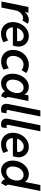

<svg xmlns="http://www.w3.org/2000/svg" viewBox="1435 -2227 800 3710"><g transform="rotate(90 1835.0 -372.0)"><path d="M114.7 -521H226.6L212.4 -453.6H214.4Q239.7 -486.3 280.8 -507.8Q321.8 -529.3 366.2 -529.3Q391.6 -529.3 410.4 -522.7Q429.2 -516.1 438.5 -507.3L376 -404.8Q370.1 -410.2 356.4 -414.1Q342.8 -418 329.1 -418Q299.8 -418 268.6 -400.4Q237.3 -382.8 213.6 -351.1Q189.9 -319.3 182.1 -279.3L126 0H9.3Z M406.7 -220.7Q406.7 -300.3 442.1 -371.3Q477.5 -442.4 539.6 -485.6Q601.6 -528.8 678.2 -528.8Q738.3 -528.8 784.2 -502.2Q830.1 -475.6 855.2 -429.7Q880.4 -383.8 880.4 -328.6Q880.4 -302.7 874.3 -272.5Q868.2 -242.2 859.4 -220.7H507.8Q509.3 -181.6 524.7 -151.9Q540 -122.1 568.4 -105.5Q596.7 -88.9 635.3 -88.9Q669.4 -88.9 702.9 -100.8Q736.3 -112.8 759.8 -132.3L796.4 -39.1Q760.7 -17.1 718.3 -4.6Q675.8 7.8 631.3 7.8Q563.5 7.8 512.7 -21Q461.9 -49.8 434.3 -101.6Q406.7 -153.3 406.7 -220.7ZM773.4 -302.2Q776.9 -315.9 776.9 -329.6Q776.9 -358.4 763.7 -381.3Q750.5 -404.3 726.8 -417.5Q703.1 -430.7 672.4 -430.7Q620.1 -430.7 579.6 -394.5Q539.1 -358.4 520 -302.2Z M944.8 -222.7Q944.8 -305.2 982.2 -375.5Q1019.5 -445.8 1085.7 -487.3Q1151.9 -528.8 1233.9 -528.8Q1281.7 -528.8 1324.5 -513.7Q1367.2 -498.5 1391.1 -477.5L1333 -386.2Q1318.4 -404.3 1288.6 -415.5Q1258.8 -426.8 1227.5 -426.8Q1179.7 -426.8 1141.1 -397.9Q1102.5 -369.1 1080.8 -322.5Q1059.1 -275.9 1059.1 -225.1Q1059.1 -187 1073 -158.4Q1086.9 -129.9 1113.3 -114Q1139.6 -98.1 1175.8 -98.1Q1207.5 -98.1 1241.5 -111.3Q1275.4 -124.5 1297.9 -143.1L1324.2 -40.5Q1292 -18.6 1252 -6.3Q1211.9 5.9 1170.9 5.9Q1106 5.9 1054.4 -22Q1002.9 -49.8 973.9 -101.6Q944.8 -153.3 944.8 -222.7Z M1404.3 -210.4Q1404.3 -291.5 1436.3 -365Q1468.3 -438.5 1526.1 -483.6Q1584 -528.8 1656.7 -528.8Q1707.5 -528.8 1746.3 -506.1Q1785.2 -483.4 1804.2 -443.4H1806.2L1821.8 -521H1931.2L1858.4 -159.7Q1854.5 -140.1 1854.5 -127.9Q1854.5 -113.8 1860.4 -104.5Q1866.2 -95.2 1879.9 -90.8L1839.4 7.8Q1804.2 -1 1779.1 -21.2Q1753.9 -41.5 1747.1 -67.4H1746.1Q1682.6 7.8 1590.3 7.8Q1535.2 7.8 1492.9 -19Q1450.7 -45.9 1427.5 -95.5Q1404.3 -145 1404.3 -210.4ZM1777.8 -306.6Q1777.8 -363.3 1750.7 -395.5Q1723.6 -427.7 1675.8 -427.7Q1629.4 -427.7 1593.5 -398.2Q1557.6 -368.7 1538.1 -320.6Q1518.6 -272.5 1518.6 -218.8Q1518.6 -160.6 1544.9 -127Q1571.3 -93.3 1618.2 -93.3Q1663.6 -93.3 1700.2 -124.3Q1736.8 -155.3 1757.3 -204.6Q1777.8 -253.9 1777.8 -306.6Z M1985.8 -92.8Q1985.8 -108.9 1989.7 -129.9L2113.8 -752H2230.5L2107.4 -139.2Q2106 -131.3 2106 -125Q2106 -96.2 2134.8 -96.2Q2149.9 -96.2 2168.9 -102.5L2153.8 -2.9Q2141.1 2 2124.5 4.6Q2107.9 7.3 2092.3 7.3Q2042.5 7.3 2014.2 -19Q1985.8 -45.4 1985.8 -92.8Z M2272.5 -92.8Q2272.5 -108.9 2276.4 -129.9L2400.4 -752H2517.1L2394 -139.2Q2392.6 -131.3 2392.6 -125Q2392.6 -96.2 2421.4 -96.2Q2436.5 -96.2 2455.6 -102.5L2440.4 -2.9Q2427.7 2 2411.1 4.6Q2394.5 7.3 2378.9 7.3Q2329.1 7.3 2300.8 -19Q2272.5 -45.4 2272.5 -92.8Z M2545.9 -220.7Q2545.9 -300.3 2581.3 -371.3Q2616.7 -442.4 2678.7 -485.6Q2740.7 -528.8 2817.4 -528.8Q2877.4 -528.8 2923.3 -502.2Q2969.2 -475.6 2994.4 -429.7Q3019.5 -383.8 3019.5 -328.6Q3019.5 -302.7 3013.4 -272.5Q3007.3 -242.2 2998.5 -220.7H2647Q2648.4 -181.6 2663.8 -151.9Q2679.2 -122.1 2707.5 -105.5Q2735.8 -88.9 2774.4 -88.9Q2808.6 -88.9 2842 -100.8Q2875.5 -112.8 2898.9 -132.3L2935.5 -39.1Q2899.9 -17.1 2857.4 -4.6Q2814.9 7.8 2770.5 7.8Q2702.6 7.8 2651.9 -21Q2601.1 -49.8 2573.5 -101.6Q2545.9 -153.3 2545.9 -220.7ZM2912.6 -302.2Q2916 -315.9 2916 -329.6Q2916 -358.4 2902.8 -381.3Q2889.6 -404.3 2866 -417.5Q2842.3 -430.7 2811.5 -430.7Q2759.3 -430.7 2718.8 -394.5Q2678.2 -358.4 2659.2 -302.2Z M3442.9 -69.3H3440.9Q3407.2 -32.7 3365.5 -12.5Q3323.7 7.8 3276.4 7.8Q3221.2 7.8 3177 -20.3Q3132.8 -48.3 3107.9 -99.6Q3083 -150.9 3083 -217.8Q3083 -296.9 3117.4 -368.7Q3151.9 -440.4 3212.9 -484.6Q3273.9 -528.8 3348.6 -528.8Q3396 -528.8 3432.6 -510Q3469.2 -491.2 3493.2 -457H3496.1L3554.7 -752H3670.4L3552.2 -158.7Q3548.8 -139.2 3548.8 -130.4Q3548.8 -116.2 3555.2 -106.9Q3561.5 -97.7 3576.7 -90.3L3518.6 7.3Q3484.4 -9.3 3465.8 -27.3Q3447.3 -45.4 3442.9 -69.3ZM3469.2 -299.8Q3469.2 -358.4 3440.4 -393.1Q3411.6 -427.7 3361.3 -427.7Q3313.5 -427.7 3275.9 -397.5Q3238.3 -367.2 3217.5 -318.8Q3196.8 -270.5 3196.8 -218.8Q3196.8 -160.2 3224.4 -126.7Q3252 -93.3 3301.8 -93.3Q3349.6 -93.3 3387.9 -123.3Q3426.3 -153.3 3447.8 -200.9Q3469.2 -248.5 3469.2 -299.8Z"/></g></svg>

Font: Reddit Sans Vanilla SemiBold
Style: Italic
Weight: 600
Italic angle: -11.25°
Designer: Stephen Hutchings
Version: Version 1.013